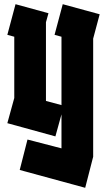

<svg xmlns="http://www.w3.org/2000/svg" viewBox="-20 -650 510 915"><path d="M244 0 15 -63 48 -183V-475L15 -484L54 -630L211 -587L199 -544V-169L273 -149V-475L240 -484L279 -630L455 -582L424 -466V97L386 245L74 160L111 15L273 57V-105Z"/></svg>

Font: Blaka
Style: Regular
Weight: 400
Designer: Mohamed Gaber
Foundry: Kief Type Foundry
Version: Version 1.003; ttfautohint (v1.8.4.7-5d5b)